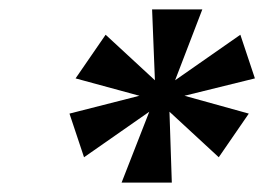

<svg xmlns="http://www.w3.org/2000/svg" viewBox="-20 -721 563 409"><path d="M128 -479 277 -517 141 -554 205 -647 310 -550 304 -701H411L353 -550L492 -647L523 -554L373 -517L510 -479L446 -386L341 -483L346 -332H239L298 -483L159 -386Z"/></svg>

Font: LT Museum
Style: Bold Italic
Weight: 700
Designer: Daniel Lyons
Foundry: LyonsType
Version: Version 1.011